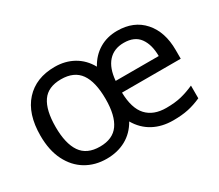

<svg xmlns="http://www.w3.org/2000/svg" viewBox="-103 -772 1151 1008"><g transform="rotate(-30 473.0 -267.5)"><path d="M677 -545Q778 -545 836 -479.5Q894 -414 894 -304V-251H538Q540 -155 581.5 -110Q623 -65 700 -65Q753 -65 791.5 -74.5Q830 -84 870 -102V-25Q830 -7 791 1.5Q752 10 699 10Q631 10 579 -18Q527 -46 495 -101Q464 -46 413 -18Q362 10 296 10Q226 10 171.5 -22.5Q117 -55 85.5 -117.5Q54 -180 54 -269Q54 -401 119.5 -473Q185 -545 299 -545Q362 -545 412 -517Q462 -489 492 -435Q521 -488 568.5 -516.5Q616 -545 677 -545ZM295 -472Q216 -472 181 -421Q146 -370 146 -269Q146 -168 182 -115.5Q218 -63 297 -63Q375 -63 411 -114Q447 -165 447 -265Q447 -369 410.5 -420.5Q374 -472 295 -472ZM676 -473Q616 -473 581 -434Q546 -395 540 -321H801Q801 -390 771 -431.5Q741 -473 676 -473Z"/></g></svg>

Font: Noto Sans Hebrew Droid
Style: Regular
Weight: 400
Designer: Monotype Design Team
Foundry: Monotype Imaging Inc.
Version: Version 1.100